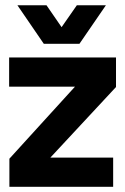

<svg xmlns="http://www.w3.org/2000/svg" viewBox="-20 -722 484 742"><path d="M15.3 -500H428.3V-385.7L174.7 -113H417.3V0H16.3V-108.7L269.7 -387H15.3ZM287 -552.7H149.3L47.3 -701.7H159.7L218 -617L277 -701.7H389.3Z"/></svg>

Font: Nata Sans
Style: Regular
Weight: 400
Designer: Daniel Uzquiano Cruz
Version: Version 1.001